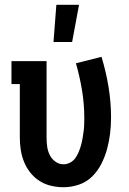

<svg xmlns="http://www.w3.org/2000/svg" viewBox="-20 -776 540 804"><path d="M246 8Q220 8 194 2Q168 -4 146 -18Q124 -32 107.5 -52.5Q91 -73 81 -97.5Q71 -122 67 -148Q63 -174 63 -200V-424H28V-520H175V-200Q175 -181 177.5 -162.5Q180 -144 188 -127.5Q196 -111 211.5 -99.5Q227 -88 246 -88Q260 -88 273.5 -95Q287 -102 295.5 -114Q304 -126 309.5 -139.5Q315 -153 319 -167Q323 -181 325.5 -195.5Q328 -210 330 -224.5Q332 -239 332.5 -253.5Q333 -268 333 -282Q333 -340 323.5 -397.5Q314 -455 298 -511L405 -538Q424 -476 434.5 -412Q445 -348 445 -284Q445 -250 441 -217Q437 -184 428.5 -152.5Q420 -121 405 -91Q390 -61 366.5 -37.5Q343 -14 311 -3Q279 8 246 8ZM204 -600 216 -756H311L282 -600Z"/></svg>

Font: Iosevka Curly Slab
Style: Bold
Weight: 700
Monospace: yes
Designer: Belleve Invis
Foundry: Belleve Invis
Version: Version 22.1.2; ttfautohint (v1.8.4)